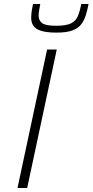

<svg xmlns="http://www.w3.org/2000/svg" viewBox="-20 -934 460 954"><path d="M67 0 214 -688H262L115 0ZM262 -772Q212 -772 184 -781Q156 -790 145.5 -806.5Q135 -823 135 -845Q135 -861 137.5 -878.5Q140 -896 144 -914H180Q177 -897 174.5 -883Q172 -869 172 -857Q172 -832 189.5 -819Q207 -806 258 -806Q309 -806 333 -818Q357 -830 367 -854.5Q377 -879 384 -914H420Q414 -883 406 -857.5Q398 -832 383 -812.5Q368 -793 339 -782.5Q310 -772 262 -772Z"/></svg>

Font: Saira SemiExpanded ExtraLight
Style: Italic
Weight: 250
Width: 6
Italic angle: -12°
Designer: Hector Gatti with collaboration of the Omnibus-Type team
Foundry: Omnibus-Type
Version: Version 1.101